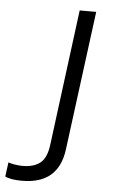

<svg xmlns="http://www.w3.org/2000/svg" viewBox="-213 -567 482 814"><g transform="rotate(5 28.0 -159.5)"><path d="M18.1 48.8 92.8 -529.8H163.1L85.9 63Q66.4 210.9 -87.9 210.9Q-136.7 210.9 -160.2 199.2L-151.9 138.2Q-144.5 141.6 -126.2 144.8Q-107.9 147.9 -91.8 147.9Q-43 147.9 -15.9 126Q11.2 104 18.1 48.8Z"/></g></svg>

Font: Cooper Hewitt
Style: Book Italic
Weight: 706
Designer: Village Type and Design LLC
Foundry: Cooper Hewitt Smithsonian Design Museum
Version: 1.000